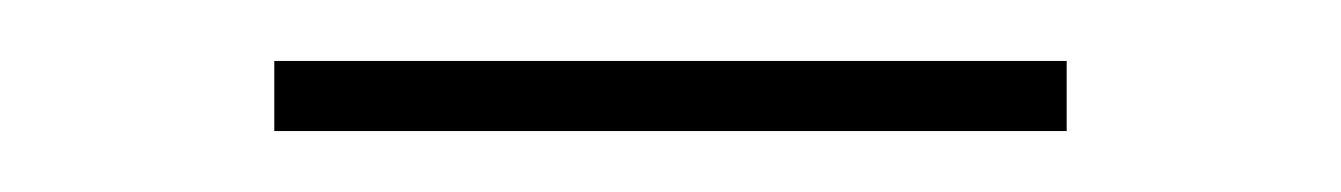

<svg xmlns="http://www.w3.org/2000/svg" viewBox="-20 -668 440 63"><path d="M330 -625H70V-648H330Z"/></svg>

Font: Exo 2.0 Thin
Style: Regular
Weight: 250
Designer: Natanael Gama
Version: Version 1.001;PS 001.001;hotconv 1.0.70;makeotf.lib2.5.58329